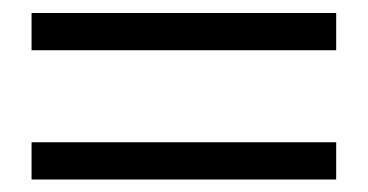

<svg xmlns="http://www.w3.org/2000/svg" viewBox="-20 -479 571 298"><path d="M501.8 -200.4V-258.2H29V-200.4H501.8ZM501.8 -401V-458.8H29V-401H501.8Z"/></svg>

Font: Source Serif Variable
Style: Regular
Weight: 389
Designer: Frank Grießhammer
Foundry: Adobe Systems Incorporated
Version: Version 3.001;hotconv 1.0.111;makeotfexe 2.5.65597